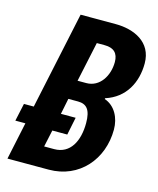

<svg xmlns="http://www.w3.org/2000/svg" viewBox="-121 -791 715 868"><g transform="rotate(15 236.0 -357.0)"><path d="M-3 0H190C333 0 428 -112 428 -251C428 -306 402 -357 352 -374L353 -378C444 -407 485 -487 485 -576C485 -676 398 -714 312 -714H148L51 -258H5L-13 -175H34ZM253 -422H212L252 -609H289C332 -609 353 -588 353 -547C353 -483 316 -422 253 -422ZM190 -96H143L160 -175H230L247 -258H178L193 -332H238C279 -332 299 -309 299 -247C299 -163 265 -96 190 -96Z"/></g></svg>

Font: Noto Sans ExtraCondensed
Style: Bold Italic
Weight: 700
Width: 2
Italic angle: -12°
Designer: Monotype Design Team
Foundry: Monotype Imaging Inc.
Version: Version 2.013